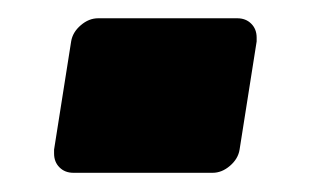

<svg xmlns="http://www.w3.org/2000/svg" viewBox="-20 -403 340 207"><path d="M38.3 -237.5V-241.7L56.7 -358.3Q58.3 -368.3 67.1 -375.8Q75.8 -383.3 85.8 -383.3H235.8Q245 -383.3 250.8 -377.5Q256.7 -371.7 256.7 -362.5V-358.3L238.3 -241.7Q236.7 -231.7 227.9 -224.2Q219.2 -216.7 209.2 -216.7H59.2Q50 -216.7 44.2 -222.5Q38.3 -228.3 38.3 -237.5Z"/></svg>

Font: BoonTook Mon
Style: Italic
Weight: 400
Italic angle: -9°
Designer: Sungsit Sawaiwan
Foundry: FontUni
Version: Version 3.0